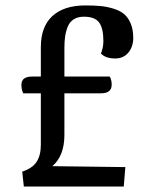

<svg xmlns="http://www.w3.org/2000/svg" viewBox="-20 -680 562 700"><path d="M399.9 -466.8Q364.7 -466.8 348.1 -484.9Q356.9 -506.8 356.9 -530.8Q356.9 -576.2 341.6 -597.7Q326.2 -619.1 286.1 -619.1Q264.2 -619.1 249.3 -609.9Q234.4 -600.6 227.3 -583.3Q220.2 -565.9 217.5 -547.6Q214.8 -529.3 214.8 -504.9V-400.9H379.9Q387.2 -389.2 387.2 -371.1Q387.2 -339.8 348.1 -339.8H214.8V-188Q214.8 -111.8 170.9 -74.2L437 -70.8L431.2 0H66.9L61 -54.2Q98.1 -66.4 113.5 -90.1Q128.9 -113.8 128.9 -151.9V-339.8H64.9Q58.1 -352.1 58.1 -371.1Q58.1 -400.9 97.2 -400.9H128.9V-507.8Q128.9 -583 171.1 -621.6Q213.4 -660.2 291 -660.2Q323.2 -660.2 346.7 -658Q370.1 -655.8 393.8 -648.4Q417.5 -641.1 432.4 -628.7Q447.3 -616.2 456.5 -594.2Q465.8 -572.3 465.8 -542Q465.8 -509.8 448 -488.3Q430.2 -466.8 399.9 -466.8Z"/></svg>

Font: Sansita Light
Style: Regular
Weight: 300
Designer: Pablo Cosgaya
Foundry: Omnibus-Type
Version: Version 1.006;hotconv 1.0.109;makeotfexe 2.5.65596